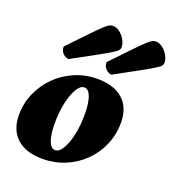

<svg xmlns="http://www.w3.org/2000/svg" viewBox="-136 -848 884 968"><g transform="rotate(20 306.5 -364.0)"><path d="M199 12Q110 12 61.5 -32Q13 -76 13 -156Q13 -219 37.5 -274.5Q62 -330 104.5 -372Q147 -414 203.5 -438Q260 -462 324 -462Q413 -462 461.5 -418.5Q510 -375 510 -294Q510 -230 486 -174.5Q462 -119 419.5 -77Q377 -35 320.5 -11.5Q264 12 199 12ZM245 -51Q266 -51 284 -81Q302 -111 313 -160.5Q324 -210 324 -269Q324 -331 311.5 -365Q299 -399 276 -399Q255 -399 237 -368.5Q219 -338 208 -288Q197 -238 197 -179Q197 -118 209.5 -84.5Q222 -51 245 -51ZM152 -506Q136 -506 121.5 -520Q107 -534 107 -557Q170 -623 205.5 -660Q241 -697 259.5 -714Q278 -731 287.5 -735.5Q297 -740 306 -740Q324 -740 342 -726.5Q360 -713 371.5 -692.5Q383 -672 383 -652Q383 -645 377.5 -637.5Q372 -630 350.5 -616.5Q329 -603 282 -577Q235 -551 152 -506ZM382 -506Q366 -506 351.5 -520Q337 -534 337 -557Q400 -623 435.5 -660Q471 -697 489.5 -714Q508 -731 517.5 -735.5Q527 -740 536 -740Q554 -740 572 -726.5Q590 -713 601.5 -692.5Q613 -672 613 -652Q613 -645 607.5 -637.5Q602 -630 580.5 -616.5Q559 -603 512 -577Q465 -551 382 -506Z"/></g></svg>

Font: Petrona Black
Style: Italic
Weight: 900
Italic angle: -9°
Designer: Ringo R. Seeber
Foundry: Ringo R. Seeber
Version: Version 2.001; ttfautohint (v1.8.3)